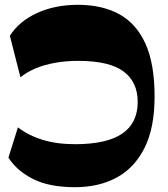

<svg xmlns="http://www.w3.org/2000/svg" viewBox="-20 -764 698 798"><path d="M291.7 14Q184.8 14 117.4 -20Q50 -54 15 -109L54.5 -234.7Q98.5 -200.7 158 -182.6Q217.5 -164.5 294.5 -164.7Q425 -165.2 488.6 -209.1Q552.3 -253 552.3 -340.3Q552.3 -423.5 493.3 -467.1Q434.3 -510.8 306.2 -511Q255.2 -511.3 209.9 -503.1Q164.5 -495 128.1 -479.8Q91.7 -464.5 65 -442.8L21 -615.3Q59 -675.2 133.4 -709.6Q207.8 -744 304 -744Q403.8 -744 475 -705.4Q546.2 -666.7 584.4 -582.9Q622.5 -499 622.5 -362.8Q622.5 -232.8 580.9 -149.5Q539.2 -66.3 465.1 -26.1Q391 14 291.7 14Z"/></svg>

Font: Savate ExtraLight
Style: Regular
Weight: 200
Designer: Max Esnée
Foundry: Plomb Type
Version: Version 2.000